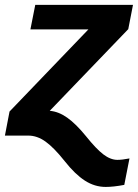

<svg xmlns="http://www.w3.org/2000/svg" viewBox="-37 -548 558 776"><path d="M-17.1 0 1.5 -97.2 320.3 -429.2H85.9L105.5 -528.3H500.5L481.4 -430.2L164.1 -100.1Q199.7 -97.2 234.6 -72.5Q269.5 -47.9 310.5 2.4Q351.6 53.7 380.6 75.9Q409.7 98.1 437.5 98.1Q457 98.1 486.3 92.3L465.3 199.2Q421.9 207.5 390.1 207.5Q345.7 207.5 306.2 182.1Q266.6 156.7 224.6 103.5Q181.2 48.8 147.2 24.4Q113.3 0 77.1 0Z"/></svg>

Font: Liberation Sans
Style: Bold Italic
Weight: 700
Italic angle: -12°
Designer: Steve Matteson
Foundry: Ascender Corporation
Version: Version 2.1.5